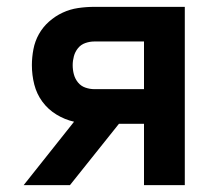

<svg xmlns="http://www.w3.org/2000/svg" viewBox="-20 -540 640 560"><path d="M49 0 196 -185Q169 -191 144.5 -206Q120 -221 103.5 -243.5Q87 -266 80 -293.5Q73 -321 73 -350Q73 -373 77.5 -396.5Q82 -420 93.5 -440.5Q105 -461 123 -477Q141 -493 162.5 -503Q184 -513 207.5 -516.5Q231 -520 255 -520H519V0H400V-179H327L184 0ZM255 -280H400V-419H255Q242 -419 229 -414.5Q216 -410 207.5 -399.5Q199 -389 195.5 -376Q192 -363 192 -350Q192 -336 195.5 -323Q199 -310 207.5 -299.5Q216 -289 229 -284.5Q242 -280 255 -280Z"/></svg>

Font: Iosevka Custom Extended
Style: Bold
Weight: 700
Width: 7
Monospace: yes
Designer: Belleve Invis
Foundry: Belleve Invis
Version: Version 11.2.4; ttfautohint (v1.8.4)